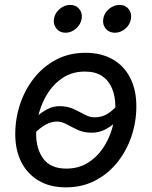

<svg xmlns="http://www.w3.org/2000/svg" viewBox="-20 -768 631 799"><path d="M253.9 11.7Q188.5 11.7 141.4 -15.9Q94.2 -43.5 68.8 -93.3Q43.5 -143.1 43.5 -210Q43.5 -274.4 63.7 -335Q84 -395.5 122.1 -443.6Q160.2 -491.7 214.1 -520Q268.1 -548.3 335.9 -548.3Q401.4 -548.3 449 -521Q496.6 -493.7 522 -443.6Q547.4 -393.6 547.4 -326.2Q547.4 -260.7 526.9 -200.2Q506.3 -139.6 467.8 -91.8Q429.2 -43.9 375.2 -16.1Q321.3 11.7 253.9 11.7ZM255.9 -66.4Q306.2 -66.4 344.2 -89.6Q382.3 -112.8 408 -150.6Q433.6 -188.5 446.8 -234.1Q460 -279.8 460 -324.7Q460 -366.7 446.5 -399.4Q433.1 -432.1 405.3 -451.2Q377.4 -470.2 333.5 -470.2Q284.2 -470.2 246.3 -447.3Q208.5 -424.3 182.6 -386Q156.7 -347.7 143.6 -301.8Q130.4 -255.9 130.4 -210.4Q130.4 -148.4 160.4 -107.4Q190.4 -66.4 255.9 -66.4ZM114.7 -204.6 81.5 -233.9Q105 -258.3 128.4 -279.3Q151.9 -300.3 176.3 -313.2Q200.7 -326.2 227.1 -326.2Q260.7 -326.2 285.9 -314.5Q311 -302.7 332 -291.3Q353 -279.8 373 -279.8Q401.9 -279.8 424.8 -292.7Q447.8 -305.7 473.6 -335.9L508.3 -309.1Q485.4 -281.7 462.4 -260.7Q439.5 -239.7 415 -227.8Q390.6 -215.8 362.3 -215.8Q328.6 -215.8 303.5 -227.5Q278.3 -239.3 257.6 -250.7Q236.8 -262.2 216.3 -262.2Q193.4 -262.2 168.5 -248.3Q143.6 -234.4 114.7 -204.6ZM458 -631.8Q434.1 -631.8 419.9 -648.9Q405.8 -666 409.7 -689.9Q413.6 -713.9 433.6 -730.7Q453.6 -747.6 477.5 -747.6Q501.5 -747.6 515.1 -730.7Q528.8 -713.9 524.9 -689.9Q521.5 -666 501.7 -648.9Q481.9 -631.8 458 -631.8ZM252.9 -631.8Q229 -631.8 214.8 -648.9Q200.7 -666 204.6 -689.9Q208.5 -713.9 228.3 -730.7Q248 -747.6 272 -747.6Q295.9 -747.6 309.8 -730.7Q323.7 -713.9 319.8 -689.9Q315.9 -666 296.1 -648.9Q276.4 -631.8 252.9 -631.8Z"/></svg>

Font: Inter 17pt
Style: Italic
Weight: 400
Italic angle: -9.3988°
Version: Version 4.001;git-66647c0bb